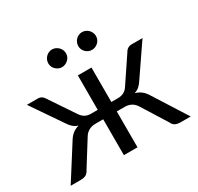

<svg xmlns="http://www.w3.org/2000/svg" viewBox="-150 -879 1088 1057"><g transform="rotate(-30 394.0 -351.0)"><path d="M775.5 0H713.5Q689.5 0 676.8 -7.5Q664 -15 657 -31L558.5 -188.5Q534 -227.5 488 -227.5H437V0.5H350.5V-227.5H300Q277.5 -227.5 259.2 -217.5Q241 -207.5 229.5 -188.5L131 -31Q123.5 -15 110.8 -7.5Q98 0 74 0H12.5L145.5 -209.5Q158.5 -231.5 175 -245Q191.5 -258.5 215.5 -265.5Q196.5 -271.5 183.2 -283.2Q170 -295 158.5 -313.5L26.5 -506.5H96.5Q109.5 -506.5 120 -499.8Q130.5 -493 136.5 -481.5L244 -321.5Q255 -305 270.5 -296.2Q286 -287.5 307 -287.5H350.5V-506.5H437V-287.5H479.5Q522 -287.5 543.5 -321.5L651 -481.5Q657 -493 667.8 -499.8Q678.5 -506.5 691.5 -506.5H761.5L629.5 -313.5Q618 -295 604.8 -283.2Q591.5 -271.5 572.5 -265.5Q596.5 -258.5 613 -245Q629.5 -231.5 642.5 -209.5ZM355 -644.5Q355 -633 350.5 -623Q346 -613 338 -605.5Q330 -598 319.8 -593.5Q309.5 -589 298 -589Q287 -589 277 -593.5Q267 -598 259.2 -605.5Q251.5 -613 247 -623Q242.5 -633 242.5 -644.5Q242.5 -656 247 -666.5Q251.5 -677 259.2 -684.8Q267 -692.5 277 -697Q287 -701.5 298 -701.5Q309.5 -701.5 319.8 -697Q330 -692.5 338 -684.8Q346 -677 350.5 -666.5Q355 -656 355 -644.5ZM545.5 -644.5Q545.5 -633 541 -623Q536.5 -613 528.8 -605.5Q521 -598 510.8 -593.5Q500.5 -589 489 -589Q477.5 -589 467.2 -593.5Q457 -598 449.5 -605.5Q442 -613 437.5 -623Q433 -633 433 -644.5Q433 -656 437.5 -666.5Q442 -677 449.5 -684.8Q457 -692.5 467.2 -697Q477.5 -701.5 489 -701.5Q500.5 -701.5 510.8 -697Q521 -692.5 528.8 -684.8Q536.5 -677 541 -666.5Q545.5 -656 545.5 -644.5Z"/></g></svg>

Font: Lato-Regular
Style: Regular
Weight: 400
Designer: Lukasz Dziedzic with Adam Twardoch and Botio Nikoltchev
Foundry: tyPoland Lukasz Dziedzic
Version: Version 2.015; 2015-08-06; http://www.latofonts.com/